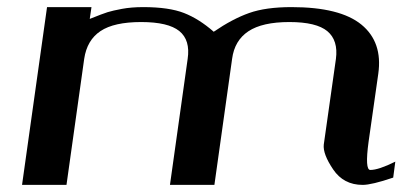

<svg xmlns="http://www.w3.org/2000/svg" viewBox="-20 -520 1132 540"><path d="M237.3 -500 232.4 -466.8Q268.6 -481.4 282.7 -485.8Q296.9 -490.2 323.2 -495.1Q349.6 -500 382.8 -500Q455.1 -500 497.6 -483.4Q540 -466.8 581.1 -430.7Q633.8 -466.8 680.7 -483.4Q727.5 -500 799.8 -500Q936.5 -500 996.6 -450.7Q1056.6 -401.4 1043.9 -312.5L1016.6 -121.1Q1005.9 -42 1021.5 -42Q1044.9 -42 1091.8 -65.4L1085.9 -20.5Q1025.4 0 1000 0Q946.3 0 917 -43.5Q887.7 -86.9 890.6 -113.3L924.8 -354.5Q931.6 -406.2 900.9 -432.1Q870.1 -458 793.9 -458Q717.8 -458 678.7 -432.1Q639.6 -406.2 632.8 -354.5L583 0H458L507.8 -354.5Q515.6 -407.2 484.4 -432.6Q453.1 -458 377 -458Q300.8 -458 262.7 -432.6Q224.6 -407.2 216.8 -354.5L167 0H42L112.3 -500Z"/></svg>

Font: okolaks
Style: BoldItalic
Weight: 600
Width: 8
Italic angle: -8°
Version: Version 000.6.0